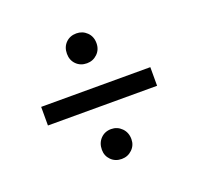

<svg xmlns="http://www.w3.org/2000/svg" viewBox="-80 -582 580 562"><g transform="rotate(-20 210.0 -300.5)"><path d="M210 -403Q190 -403 177 -416Q164 -429 164 -449Q164 -470 177 -483Q190 -496 210 -496Q229 -496 242.5 -483Q256 -470 256 -449Q256 -429 242.5 -416Q229 -403 210 -403ZM40 -271V-329H380V-271ZM210 -105Q190 -105 177 -118Q164 -131 164 -150Q164 -171 177 -184.5Q190 -198 210 -198Q229 -198 242.5 -184.5Q256 -171 256 -150Q256 -131 242.5 -118Q229 -105 210 -105Z"/></g></svg>

Font: Ubuntu Sans Condensed
Style: Regular
Weight: 400
Width: 3
Designer: Dalton Maag Ltd
Foundry: Dalton Maag Ltd
Version: Version 1.006; ttfautohint (v1.8.4.7-5d5b)